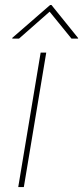

<svg xmlns="http://www.w3.org/2000/svg" viewBox="-20 -759 337 779"><path d="M54 0 144.9 -545.5H167.6L76.7 0ZM57.1 -602.3 181.3 -711.6 270.1 -602.3H297.1L296.6 -605.1L188.9 -738.6H183.2L29.6 -605.1L30.1 -602.3Z"/></svg>

Font: Inter UI Thin
Style: Italic
Weight: 100
Italic angle: -9.39999°
Designer: Rasmus Andersson
Foundry: rsms
Version: 3.2;8d6f07862